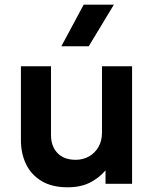

<svg xmlns="http://www.w3.org/2000/svg" viewBox="-20 -782 656 817"><path d="M268 15Q200.5 15 156.2 -12Q112 -39 90.5 -84.2Q69 -129.5 69 -185.5V-500H197V-207.5Q197 -159.5 224.5 -130.8Q252 -102 302 -102Q334 -102 359.5 -116.8Q385 -131.5 399.5 -157.5Q414 -183.5 414 -218V-500H542V0H429V-57Q401.5 -24.5 362.2 -4.8Q323 15 268 15ZM241 -585 336 -762H464.5L357.5 -585Z"/></svg>

Font: Geologica Roman Medium
Style: Regular
Weight: 500
Designer: Sindre Bremnes, Frode Helland
Foundry: Monokrom Skriftforlag AS
Version: Version 1.010;gftools[0.9.28]